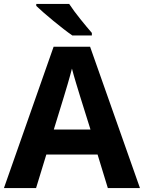

<svg xmlns="http://www.w3.org/2000/svg" viewBox="-20 -1047 730 974"><path d="M331 -1027H164V-1017C202 -980 296 -902 347 -867H446V-880C414 -917 360 -982 331 -1027ZM527 -93H690L437 -810H252L0 -93H163L215 -263H475ZM387 -556 439 -390H253L304 -556C311 -578 335 -659 345 -699C355 -659 377 -589 387 -556Z"/></svg>

Font: Noto Sans Telugu UI
Style: Bold
Weight: 700
Designer: Jelle Bosma - Monotype Design Team
Foundry: Monotype Imaging Inc.
Version: Version 2.005